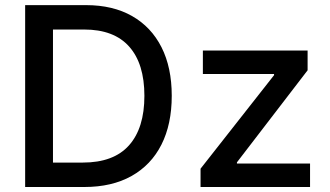

<svg xmlns="http://www.w3.org/2000/svg" viewBox="-20 -748 1321 768"><path d="M317.4 0H80.6V-727.5H324.2Q431.6 -727.5 508.3 -683.8Q585 -640.1 626 -559.1Q667 -478 667 -364.7Q667 -251 625.7 -169.4Q584.5 -87.9 506.1 -43.9Q427.7 0 317.4 0ZM191.9 -97.7H311Q434.6 -97.7 496.1 -166.7Q557.6 -235.8 557.6 -364.7Q557.6 -493.2 496.8 -561.5Q436 -629.9 316.9 -629.9H191.9ZM782.2 0V-73.2L1076.2 -447.3V-452.1H791.5V-545.9H1210.4V-466.8L927.7 -98.6V-93.8H1220.2V0Z"/></svg>

Font: Inter Medium
Style: Regular
Weight: 500
Designer: Rasmus Andersson
Foundry: rsms
Version: Version 4.001;git-9221beed3